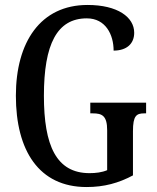

<svg xmlns="http://www.w3.org/2000/svg" viewBox="-20 -744 632 774"><path d="M329 10C400 10 458 -6 516 -37V-215C516 -278 530 -287 562 -287H569V-330H344V-287H354C391 -287 412 -278 412 -219V-58C391 -49 366 -46 341 -46C207 -46 157 -157 157 -358C157 -566 210 -670 330 -670C406 -670 438 -604 438 -540C491 -540 521 -568 521 -612C521 -675 454 -724 333 -724C143 -724 44 -574 44 -358C44 -137 137 10 329 10Z"/></svg>

Font: Noto Serif Georgian ExtraCondensed Medium
Style: Regular
Weight: 500
Width: 2
Designer: Monotype Design Team, Akaki Razmadze
Foundry: Google LLC
Version: Version 2.003